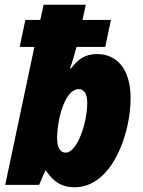

<svg xmlns="http://www.w3.org/2000/svg" viewBox="-20 -780 603 810"><path d="M295 10C453 10 531 -216 531 -365C531 -494 469 -552 390 -552C335 -552 308 -527 279 -491H275C283 -511 293 -545 303 -582H424L448 -696H328L342 -760H164L150 -696H87L63 -582H125L2 0H145L171 -60H174C207 -11 242 10 295 10ZM257 -136C233 -136 221 -160 221 -195C221 -281 255 -404 312 -404C336 -404 348 -382 348 -347C348 -259 305 -136 257 -136Z"/></svg>

Font: Noto Sans SemiCondensed Black
Style: Italic
Weight: 900
Width: 4
Italic angle: -12°
Designer: Monotype Design Team
Foundry: Monotype Imaging Inc.
Version: Version 2.013